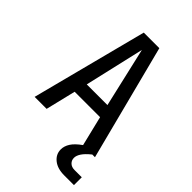

<svg xmlns="http://www.w3.org/2000/svg" viewBox="-271 -833 1143 1143"><g transform="rotate(45 300.0 -262.0)"><path d="M46 0 235 -730H366L554 0H531L529 2Q497 28 482.5 50Q468 72 468 91Q468 112 482.5 126Q497 140 522 140H583V206H501Q444 206 410.5 179Q377 152 377 111Q377 83 394.5 55.5Q412 28 453 -1L407 -190H193L147 0ZM213 -272H387L300 -649Z"/></g></svg>

Font: Tiny Medium
Style: Regular
Weight: 500
Monospace: yes
Designer: Philipp Nurullin, Konstantin Bulenkov
Foundry: JetBrains
Version: Version 2.251; ttfautohint (v1.8.4.7-5d5b)